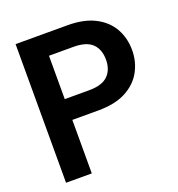

<svg xmlns="http://www.w3.org/2000/svg" viewBox="-128 -805 844 911"><g transform="rotate(-20 294.5 -350.0)"><path d="M51 0V-700H312Q396 -700 451 -671.5Q506 -643 533.5 -594.5Q561 -546 561 -484Q561 -427 534.5 -378Q508 -329 453 -299.5Q398 -270 312 -270H181V0ZM181 -375H304Q370 -375 399.5 -404.5Q429 -434 429 -484Q429 -536 399.5 -565Q370 -594 304 -594H181Z"/></g></svg>

Font: HostGroteskBold
Style: Bold
Weight: 700
Designer: Doukan Karapınar based on Poppins by Indian Type Foundry, Jonny Pinhorn
Foundry: Element Type
Version: Version 1.001; ttfautohint (v1.8.4.7-5d5b)